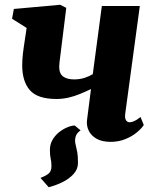

<svg xmlns="http://www.w3.org/2000/svg" viewBox="-20 -584 650 804"><path d="M293 -58.5 317.5 -38Q301 -27.5 296.5 -11Q292 5.5 297 23Q301 39 303.8 54.5Q306.5 70 306.5 98.5Q306.5 124.5 288 144.8Q269.5 165 241.5 178.8Q213.5 192.5 184 200L149.5 161Q168.5 154 182 144.2Q195.5 134.5 195.5 111.5Q195.5 93.5 192.2 80.2Q189 67 189 43.5Q189 21 199.2 2.8Q209.5 -15.5 225.5 -28.8Q241.5 -42 259.8 -50Q278 -58 293 -58.5ZM257.5 -551 229 -321.5Q229 -319 228.8 -316Q228.5 -313 228.2 -310Q228 -307 228 -303.5Q228 -275.5 244.5 -263.5Q261 -251.5 290.5 -251.5Q314.5 -251.5 334.8 -258.2Q355 -265 368.5 -273.5L406.5 -559H565.5L504.5 -108.5Q502 -90.5 507.2 -81.2Q512.5 -72 523.5 -72Q530.5 -72 541.2 -76.5Q552 -81 568.5 -94L582 -60.5Q573 -46 553 -29.5Q533 -13 505 -1.5Q477 10 443.5 10Q407 10 384 -3.2Q361 -16.5 351.2 -37.5Q341.5 -58.5 344.5 -82L361 -211Q339 -200.5 315.5 -190.8Q292 -181 267 -175.2Q242 -169.5 216.5 -169.5Q137.5 -169.5 105.2 -206.2Q73 -243 73 -311Q73 -322.5 73.8 -334.8Q74.5 -347 76 -360Q77.5 -373 79.5 -386.5L91.5 -467L30.5 -505.5L38 -546.5L232 -564Z"/></svg>

Font: Merriweather 28pt Black
Style: Italic
Weight: 900
Italic angle: -7.8°
Version: Version 2.101